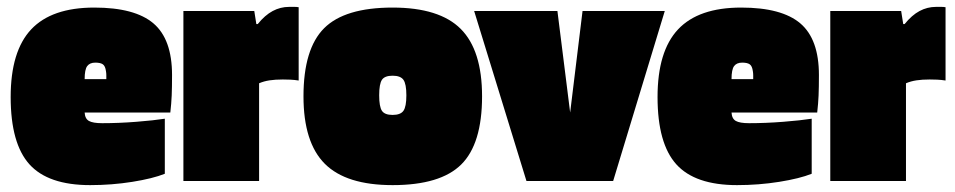

<svg xmlns="http://www.w3.org/2000/svg" viewBox="-20 -526 2776 558"><path d="M459 -181V-21Q424 -7 364.5 2.5Q305 12 242 12Q120 12 65.5 -48.5Q11 -109 11 -244Q11 -377 70.5 -440.5Q130 -504 254 -504Q372 -504 426 -458Q480 -412 480 -308Q480 -272 479 -248.5Q478 -225 475 -199H226Q227 -181 238.5 -174.5Q250 -168 277 -168Q325 -168 376 -172Q427 -176 459 -181ZM288 -319Q286 -334 279 -339Q272 -344 257 -344Q241 -344 233.5 -334Q226 -324 226 -296H289Q289 -303 289 -308Q289 -313 288 -319Z M733 0H513V-494H719L725 -456H729Q750 -482 772.5 -494Q795 -506 820 -506Q832 -506 837 -506Q842 -506 848 -505V-292Q835 -294 824 -294.5Q813 -295 802 -295Q780 -295 763.5 -292.5Q747 -290 733 -284Z M1381 -246Q1381 -108 1320.5 -48Q1260 12 1121 12Q986 12 924 -50Q862 -112 862 -246Q862 -384 922 -444Q982 -504 1121 -504Q1257 -504 1319 -442Q1381 -380 1381 -246ZM1082 -249Q1082 -216 1090 -204Q1098 -192 1121 -192Q1144 -192 1152.5 -204Q1161 -216 1161 -249Q1161 -282 1152.5 -294Q1144 -306 1121 -306Q1098 -306 1090 -294Q1082 -282 1082 -249Z M1673 -494H1912L1762 0H1510L1358 -494H1600L1637 -199Z M2339 -181V-21Q2304 -7 2244.5 2.5Q2185 12 2122 12Q2000 12 1945.5 -48.5Q1891 -109 1891 -244Q1891 -377 1950.5 -440.5Q2010 -504 2134 -504Q2252 -504 2306 -458Q2360 -412 2360 -308Q2360 -272 2359 -248.5Q2358 -225 2355 -199H2106Q2107 -181 2118.5 -174.5Q2130 -168 2157 -168Q2205 -168 2256 -172Q2307 -176 2339 -181ZM2168 -319Q2166 -334 2159 -339Q2152 -344 2137 -344Q2121 -344 2113.5 -334Q2106 -324 2106 -296H2169Q2169 -303 2169 -308Q2169 -313 2168 -319Z M2613 0H2393V-494H2599L2605 -456H2609Q2630 -482 2652.5 -494Q2675 -506 2700 -506Q2712 -506 2717 -506Q2722 -506 2728 -505V-292Q2715 -294 2704 -294.5Q2693 -295 2682 -295Q2660 -295 2643.5 -292.5Q2627 -290 2613 -284Z"/></svg>

Font: Blinker Black
Style: Regular
Weight: 900
Designer: Juergen Huber
Foundry: supertype
Version: Version 1.017;hotconv 1.0.117;makeotfexe 2.5.65602